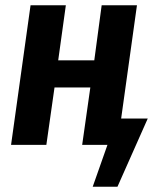

<svg xmlns="http://www.w3.org/2000/svg" viewBox="-20 -550 606 729"><path d="M541 -100 426 159H332L388 0H292L323 -218H187L156 0H22L96 -530H230L201 -321H338L366 -530H500L440 -100Z"/></svg>

Font: Fira Sans Condensed SemiBold
Style: Italic
Weight: 600
Width: 3
Italic angle: -8°
Designer: bBox Type GmbH & Carrois Corporate GbR & Edenspiekermann AG
Foundry: bBox Type GmbH & Carrois Corporate GbR & Edenspiekermann AG
Version: Version 4.301